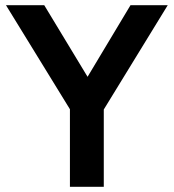

<svg xmlns="http://www.w3.org/2000/svg" viewBox="-20 -720 669 740"><path d="M249.5 0V-299L3 -700H150.5L317.5 -424L483 -700H626.5L380 -298V0Z"/></svg>

Font: Geologica Cursive Medium
Style: Regular
Weight: 500
Designer: Sindre Bremnes, Frode Helland
Foundry: Monokrom Skriftforlag AS
Version: Version 1.010;gftools[0.9.28]